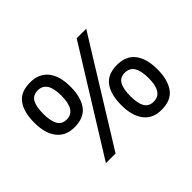

<svg xmlns="http://www.w3.org/2000/svg" viewBox="-134 -859 1096 1096"><g transform="rotate(-45 414.0 -311.0)"><path d="M569 -622H646L261 0H183ZM202 -271Q131 -271 94 -319Q57 -367 57 -452Q57 -538 91.5 -585Q126 -632 202 -632Q274 -632 311.5 -585Q349 -538 349 -452Q349 -367 314 -319Q279 -271 202 -271ZM201 -334Q239 -334 257.5 -364Q276 -394 276 -452Q276 -511 257.5 -540Q239 -569 201 -569Q163 -569 146 -540Q129 -511 129 -452Q129 -394 146 -364Q163 -334 201 -334ZM624 10Q552 10 515.5 -38.5Q479 -87 479 -171Q479 -257 513.5 -304.5Q548 -352 624 -352Q697 -352 733.5 -304.5Q770 -257 770 -171Q770 -87 735.5 -38.5Q701 10 624 10ZM624 -55Q662 -55 680.5 -84Q699 -113 699 -171Q699 -230 680.5 -259.5Q662 -289 624 -289Q586 -289 569 -259.5Q552 -230 552 -171Q552 -113 569 -84Q586 -55 624 -55Z"/></g></svg>

Font: binaryv115
Style: Book
Weight: 400
Designer: Jelle Bosma - Monotype Design Team
Foundry: Monotype Imaging Inc.
Version: Version 2.003